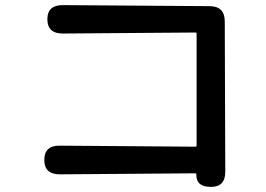

<svg xmlns="http://www.w3.org/2000/svg" viewBox="-20 -716 1040 750"><path d="M803 14Q746 14 747 -34Q747 -39 742 -39L214 -35Q153 -35 153 -91Q153 -148 214 -147L743 -143Q748 -143 748 -148V-584Q748 -589 743 -589L225 -585Q165 -585 165 -641Q165 -696 225 -696L798 -692Q858 -692 858 -632L860 -45Q860 15 803 14Z"/></svg>

Font: Resource Han Rounded CN Medium
Style: Regular
Weight: 500
Designer: Cyano Hao (round all glyphs); Ryoko NISHIZUKA 西塚涼子 (kana, bopomofo & ideographs); Paul D. Hunt (Latin, Greek & Cyrillic)
Foundry: Cyano Hao
Version: 0.990